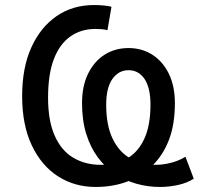

<svg xmlns="http://www.w3.org/2000/svg" viewBox="-20 -734 790 763"><path d="M360 9Q277 9 211 -33Q145 -75 106.5 -156Q68 -237 68 -352Q68 -465 104.5 -545.5Q141 -626 205 -670Q269 -714 354 -714Q375 -714 394 -712Q413 -710 423 -707L407 -614Q396 -617 384 -618Q372 -619 359 -619Q302 -619 259.5 -589Q217 -559 194 -499Q171 -439 171 -346Q171 -254 197.5 -194.5Q224 -135 271.5 -107Q319 -79 380 -79Q439 -79 483.5 -103.5Q528 -128 553 -181.5Q578 -235 578 -318Q578 -385 554.5 -420Q531 -455 491 -455Q451 -455 426.5 -420Q402 -385 402 -318Q402 -236 427.5 -183Q453 -130 498 -104.5Q543 -79 599 -79Q620 -79 641.5 -83Q663 -87 682 -94Q701 -101 717 -111L750 -24Q724 -7 688 1Q652 9 616 9Q567 9 521.5 -4Q476 -17 437 -43Q398 -69 368.5 -109Q339 -149 322.5 -202.5Q306 -256 306 -324Q306 -392 330 -441Q354 -490 395.5 -516.5Q437 -543 491 -543Q544 -543 585.5 -516.5Q627 -490 651 -441Q675 -392 675 -324Q675 -240 651.5 -178.5Q628 -117 584.5 -75Q541 -33 484.5 -12Q428 9 360 9Z"/></svg>

Font: Nunito Sans 7pt Condensed SemiBold
Style: Regular
Weight: 600
Width: 3
Designer: Vernon Adams
Foundry: Vernon Adams
Version: Version 3.101;gftools[0.9.27]